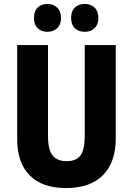

<svg xmlns="http://www.w3.org/2000/svg" viewBox="-20 -942 672 972"><path d="M566 -239Q566 -122 502 -56Q438 10 314 10Q194 10 130.5 -54Q67 -118 67 -238V-714H223V-254Q223 -182 247 -154Q271 -126 317 -126Q365 -126 387 -154.5Q409 -183 409 -255V-714H566ZM152 -851Q152 -886 171 -904Q190 -922 220 -922Q250 -922 269.5 -903.5Q289 -885 289 -851Q289 -818 269.5 -799.5Q250 -781 220 -781Q190 -781 171 -799Q152 -817 152 -851ZM340 -851Q340 -886 359 -904Q378 -922 409 -922Q440 -922 459 -903.5Q478 -885 478 -851Q478 -818 459 -799.5Q440 -781 409 -781Q378 -781 359 -799Q340 -817 340 -851Z"/></svg>

Font: Noto Sans Tamil Condensed ExtraBold
Style: Regular
Weight: 800
Width: 3
Designer: Jelle Bosma - Monotype Design Team
Foundry: Monotype Imaging Inc.
Version: Version 2.004; ttfautohint (v1.8.4.7-5d5b)